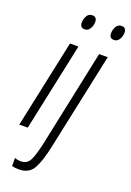

<svg xmlns="http://www.w3.org/2000/svg" viewBox="-179 -787 743 1090"><g transform="rotate(20 192.5 -242.5)"><path d="M385 -694Q385 -725 357 -725Q335 -725 324.5 -705.5Q314 -686 314 -666Q314 -635 342 -635Q362 -635 373.5 -653.5Q385 -672 385 -694ZM208 -694Q208 -725 180 -725Q158 -725 147.5 -705.5Q137 -686 137 -666Q137 -635 165 -635Q185 -635 196.5 -653.5Q208 -672 208 -694ZM53 0 166 -531H115L2 0ZM219 52 343 -531H291L169 48Q151 132 134 162.5Q117 193 81 193Q59 193 44 186V235Q61 240 85 240Q148 240 174 192Q200 144 219 52Z"/></g></svg>

Font: Noto Sans Display Condensed Light
Style: Italic
Weight: 300
Width: 3
Designer: Monotype Design team
Foundry: Monotype Imaging Inc.
Version: 1.000